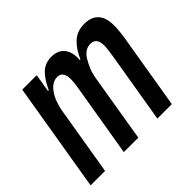

<svg xmlns="http://www.w3.org/2000/svg" viewBox="-127 -691 854 854"><g transform="rotate(-45 300.0 -264.0)"><path d="M2 0 88 -516H179L165 -431H170Q188 -473 214.5 -500.5Q241 -528 283 -528Q325 -528 345.5 -501Q366 -474 362 -428H366Q385 -473 414.5 -500.5Q444 -528 490 -528Q534 -528 556.5 -503Q579 -478 579 -430Q579 -415 577 -393.5Q575 -372 572 -354L513 0H422L479 -341Q481 -355 483 -371Q485 -387 485 -397Q485 -446 446 -446Q412 -446 389 -409Q378 -391 369 -369.5Q360 -348 356 -325L302 0H211L269 -346Q271 -360 272.5 -372.5Q274 -385 274 -396Q274 -446 238 -446Q204 -446 179 -409Q166 -390 159 -369.5Q152 -349 148 -330L93 0Z"/></g></svg>

Font: IBM Plex Mono Medium
Style: Italic
Weight: 500
Italic angle: -9°
Monospace: yes
Designer: Mike Abbink, Paul van der Laan, Pieter van Rosmalen
Foundry: Bold Monday
Version: Version 2.3